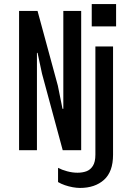

<svg xmlns="http://www.w3.org/2000/svg" viewBox="-20 -740 640 946"><path d="M74 0V-686H165L265 -318L288 -204H292V-686H380V0H289L187 -377L165 -480L162 -479V0ZM374 186Q358 186 338.5 182.5Q319 179 300 172.5Q281 166 266 157V87Q285 97 311 104Q337 111 362 111Q386 111 405.5 104Q425 97 437.5 77.5Q450 58 450 22V-511H537V23Q537 106 492.5 146Q448 186 374 186ZM432 -610V-720H552V-610Z"/></svg>

Font: Chivo Mono Medium
Style: Regular
Weight: 400
Monospace: yes
Version: Version 1.008